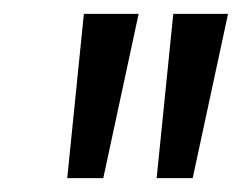

<svg xmlns="http://www.w3.org/2000/svg" viewBox="-20 -697 349 277"><path d="M77 -440 101 -677H180L129 -440ZM206 -440 230 -677H309L258 -440Z"/></svg>

Font: Rokkitt Medium
Style: Italic
Weight: 500
Italic angle: -9°
Designer: Vernon Adams
Foundry: Vernon Adams
Version: Version 3.103